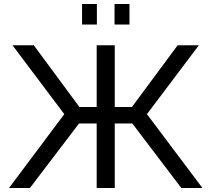

<svg xmlns="http://www.w3.org/2000/svg" viewBox="-20 -935 1052 955"><path d="M388.2 -813V-915H461.9V-813ZM549.8 -813V-915H624V-813ZM24.9 0 299.8 -367.2 42 -710H147.9L375 -402.8H460.9V-710H550.8V-402.8H636.2L863.8 -710H969.2L710.9 -367.2L986.8 0H881.8L638.2 -320.8H550.8V0H460.9V-320.8H373L128.9 0Z"/></svg>

Font: Rawline Medium
Style: Regular
Weight: 500
Designer: Matt McInerney, Pablo Impallari, Rodrigo Fuenzalida
Foundry: Matt McInerney, Pablo Impallari, Rodrigo Fuenzalida
Version: Version 4.020;PS 004.020;hotconv 1.0.88;makeotf.lib2.5.64775